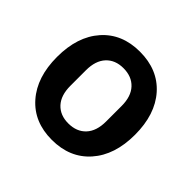

<svg xmlns="http://www.w3.org/2000/svg" viewBox="-139 -681 841 841"><g transform="rotate(45 281.5 -261.0)"><path d="M280.8 12.2Q169.9 12.2 105 -61.8Q40 -135.7 40 -261.2Q40 -387.2 105 -460.7Q169.9 -534.2 280.8 -534.2Q392.6 -534.2 457.8 -460.7Q522.9 -387.2 522.9 -261.2Q522.9 -135.7 457.5 -61.8Q392.1 12.2 280.8 12.2ZM280.8 -89.8Q332.5 -89.8 362.3 -121.8Q392.1 -153.8 392.1 -212.9V-309.1Q392.1 -368.2 362.3 -400.1Q332.5 -432.1 280.8 -432.1Q230 -432.1 200.4 -400.1Q170.9 -368.2 170.9 -309.1V-212.9Q170.9 -153.8 200.4 -121.8Q230 -89.8 280.8 -89.8Z"/></g></svg>

Font: Anuphan SemiBold
Style: Bold
Weight: 600
Designer: Mike Abbink, Paul van der Laan, Pieter van Rosmalen, Mint Tantisuwanna
Foundry: Bold Monday; Cadson Demak
Version: Version 3.002;hotconv 1.0.109;makeotfexe 2.5.65596